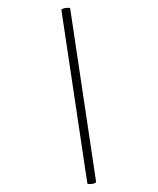

<svg xmlns="http://www.w3.org/2000/svg" viewBox="-219 -786 819 998"><g transform="rotate(-30 190.5 -287.5)"><path d="M44.9 145Q41.5 148.4 31.2 146.2Q21 144 10.5 137.9Q0 131.8 2 127.9L335.9 -720.2Q338.4 -723.1 348.6 -720.9Q358.9 -718.8 369.6 -712.9Q380.4 -707 378.9 -703.1Z"/></g></svg>

Font: Junicode SmCond Light
Style: Regular
Weight: 300
Width: 4
Designer: Peter S. Baker
Version: Version 2.206